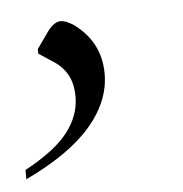

<svg xmlns="http://www.w3.org/2000/svg" viewBox="-39 -111 312 328"><g transform="rotate(-5 117.5 53.0)"><path d="M-6 185V169Q46 141 68 112.5Q90 84 90 52Q90 30 82 15Q74 0 59 -10L33 -27V-35L50 -59Q63 -79 76 -79Q84 -79 97 -71Q143 -38 143 17Q143 64 106.5 106.5Q70 149 -6 185Z"/></g></svg>

Font: Spectral Light
Style: Italic
Weight: 300
Italic angle: -10°
Designer: Jean-Baptiste Levee
Foundry: Production Type
Version: Version 2.001